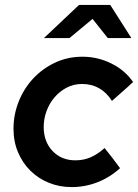

<svg xmlns="http://www.w3.org/2000/svg" viewBox="-20 -752 562 782"><path d="M35 0ZM287 -99Q321 -99 349.5 -111.5Q378 -124 406 -149Q422 -129 438 -108.5Q454 -88 469 -67Q427 -29 376.5 -9.5Q326 10 272 10Q222 10 179 -7.5Q136 -25 104 -56.5Q72 -88 53.5 -131.5Q35 -175 35 -228Q35 -285 56 -338Q77 -391 114.5 -431.5Q152 -472 203.5 -496.5Q255 -521 316 -521Q378 -521 433.5 -493.5Q489 -466 522 -418Q501 -398 479.5 -379.5Q458 -361 436 -341Q392 -410 314 -410Q280 -410 251.5 -395Q223 -380 202 -355.5Q181 -331 169.5 -299.5Q158 -268 158 -235Q158 -175 194 -137Q230 -99 287 -99ZM419 -597 357 -675 263 -597H159L302 -732H429L515 -597Z"/></svg>

Font: Rosa Sans SemiBold
Style: Italic
Weight: 600
Italic angle: -12°
Designer: Pentagram / MCKL
Foundry: Pentagram / MCKL
Version: Version 1.005;September 16, 2019;FontCreator 11.5.0.2425 64-